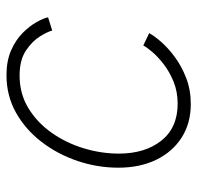

<svg xmlns="http://www.w3.org/2000/svg" viewBox="-28 -565 602 586"><g transform="rotate(-90 273.0 -272.0)"><path d="M248.5 9.3Q189.5 9.3 145.8 -18.8Q102.1 -46.9 78.1 -96.7Q54.2 -146.5 54.2 -211.9Q54.2 -275.4 74.7 -336.2Q95.2 -397 132.8 -446Q170.4 -495.1 222.2 -524.2Q273.9 -553.2 336.4 -553.2Q380.4 -553.2 412.4 -539.1Q444.3 -524.9 465.6 -503.7Q486.8 -482.4 498.5 -461.4Q510.3 -440.4 513.2 -426.3L472.7 -413.6Q469.7 -426.8 455.3 -450.4Q440.9 -474.1 411.9 -493.7Q382.8 -513.2 335.4 -513.2Q280.3 -513.2 236.3 -486.6Q192.4 -460 161.1 -415.8Q129.9 -371.6 113.5 -317.9Q97.2 -264.2 97.2 -210Q97.2 -130.4 136.7 -80.6Q176.3 -30.8 249.5 -30.8Q286.1 -30.8 316.7 -43.2Q347.2 -55.7 370.4 -73.7Q393.6 -91.8 408 -108.9Q422.4 -126 427.2 -135.7L464.8 -117.7Q457.5 -103.5 439.2 -82.3Q420.9 -61 392.8 -40Q364.7 -19 328.4 -4.9Q292 9.3 248.5 9.3Z"/></g></svg>

Font: Inter Extra Light
Style: Italic
Weight: 200
Italic angle: -9.39999°
Designer: Rasmus Andersson
Foundry: rsms
Version: Version 4.000;git-3c8e0fc